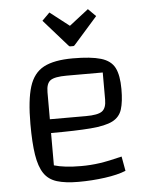

<svg xmlns="http://www.w3.org/2000/svg" viewBox="-52 -753 639 805"><g transform="rotate(-5 267.5 -350.0)"><path d="M246 9Q191 9 155.5 -2Q120 -13 101 -41.5Q82 -70 74 -120.5Q66 -171 66 -250Q66 -351 83.5 -407Q101 -463 144.5 -486Q188 -509 267 -509Q343 -509 385 -496.5Q427 -484 443 -452.5Q459 -421 459 -363Q459 -310 449 -278Q439 -246 408.5 -230.5Q378 -215 316 -210Q254 -205 149 -205H119V-263H301Q351 -263 369 -276Q387 -289 387 -325V-439H235Q185 -439 167 -426.5Q149 -414 149 -377V-69Q192 -56 263 -56Q303 -56 341 -61.5Q379 -67 435 -81L446 -20Q412 -6 357.5 1.5Q303 9 246 9ZM186 -709 267 -646 348 -709 380 -677 282 -566Q278 -560 273 -560H261Q256 -560 252 -566L154 -677Z"/></g></svg>

Font: Changa Light
Style: Regular
Weight: 300
Designer: Eduardo Rodriguez Tunni
Foundry: Eduardo Rodriguez Tunni
Version: Version 3.002; ttfautohint (v1.8.2)